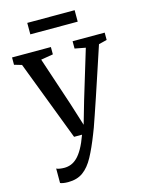

<svg xmlns="http://www.w3.org/2000/svg" viewBox="-141 -808 856 1141"><g transform="rotate(-15 287.0 -237.5)"><path d="M133 251Q118 251 104.8 249Q91.5 247 84.5 243.5V154.5Q91 158.5 105 160.8Q119 163 133.5 163Q154.5 163 174.2 155.5Q194 148 212.8 130Q231.5 112 249.5 80.2Q267.5 48.5 285 0H236L48 -492.5L2 -506V-551H241V-506L166 -493.5L265.5 -194.5L309.5 -54.5L350 -195L440.5 -493.5L374.5 -506V-551H572V-506L521.5 -493.5Q491.5 -402.5 466.5 -327.2Q441.5 -252 421.8 -192.8Q402 -133.5 387.2 -90.8Q372.5 -48 363 -21.2Q353.5 5.5 349 15Q319 92 290.5 144.8Q262 197.5 225.2 224.2Q188.5 251 133 251ZM434 -726V-655.5H142.5V-726Z"/></g></svg>

Font: Merriweather 28pt
Style: Regular
Weight: 400
Version: Version 2.100